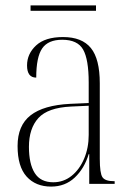

<svg xmlns="http://www.w3.org/2000/svg" viewBox="-20 -680 486 710"><path d="M169 10Q112 10 78.5 -27Q45 -64 45 -140Q45 -216 93 -253.5Q141 -291 239 -296L308 -299V-375Q308 -460 287.5 -496.5Q267 -533 210 -533Q158 -533 136 -501Q114 -469 114 -393Q80 -393 80 -438Q80 -481 113.5 -512Q147 -543 213 -543Q283 -543 316 -502.5Q349 -462 349 -372V-93Q349 -39 359 -24.5Q369 -10 401 -10H404V0H310V-110H308Q292 -57 256.5 -23.5Q221 10 169 10ZM177 -6Q215 -6 244.5 -29.5Q274 -53 291 -93Q308 -133 308 -181V-289L243 -286Q157 -282 122 -243.5Q87 -205 87 -137Q87 -74 108.5 -40Q130 -6 177 -6ZM93 -640V-660H335V-640Z"/></svg>

Font: Noto Serif Display Condensed ExtraLight
Style: Regular
Weight: 200
Width: 3
Designer: Monotype Design Team
Foundry: Monotype Imaging Inc.
Version: Version 2.009